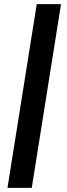

<svg xmlns="http://www.w3.org/2000/svg" viewBox="-20 -725 325 925"><path d="M16 180 157 -705H274L133 180Z"/></svg>

Font: Nunito Sans 10pt SemiCondensed
Style: Bold Italic
Weight: 700
Width: 4
Italic angle: -9°
Designer: Vernon Adams
Foundry: Vernon Adams
Version: Version 3.101;gftools[0.9.27]